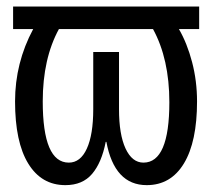

<svg xmlns="http://www.w3.org/2000/svg" viewBox="-20 -548 640 579"><path d="M19.5 -528.3H580.6V-460.4H519.5Q544.4 -417.5 559.3 -360.6Q574.2 -303.7 574.2 -242.2Q574.2 -120.6 534.7 -55.2Q495.1 10.3 422.4 10.3Q325.2 10.3 300.8 -120.1H298.8Q286.6 -57.6 257.8 -23.7Q229 10.3 177.2 10.3Q105 10.3 65.2 -54.7Q25.4 -119.6 25.4 -242.2Q25.4 -358.4 80.1 -460.4H19.5ZM412.6 -57.6Q490.7 -57.6 490.7 -239.7Q490.7 -370.1 441.4 -460.4H157.7Q108.9 -371.1 108.9 -242.2Q108.9 -57.6 187.5 -57.6Q222.7 -57.6 241.9 -99.9Q261.2 -142.1 261.2 -218.8V-391.1H338.9V-218.8Q338.9 -142.6 358.6 -100.1Q378.4 -57.6 412.6 -57.6Z"/></svg>

Font: Courier New
Style: Regular
Weight: 400
Designer: Steve Matteson
Foundry: Ascender Corporation
Version: Version 2.00.3